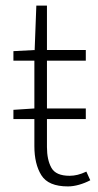

<svg xmlns="http://www.w3.org/2000/svg" viewBox="-20 -659 352 687"><path d="M28 -233V-266L104 -271H287V-233ZM223 8Q153 8 128 -32Q103 -72 103 -136V-442H28V-476L104 -480L110 -639H148V-480H287V-442H148V-133Q148 -87 164 -58.5Q180 -30 229 -30Q243 -30 257.5 -33.5Q272 -37 289 -45L303 -14Q284 -4 263 2Q242 8 223 8Z"/></svg>

Font: Source Sans 3 ExtraLight Light
Style: Regular
Weight: 300
Version: Version 3.052;hotconv 1.1.0;makeotfexe 2.6.0